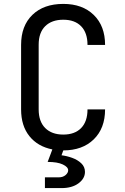

<svg xmlns="http://www.w3.org/2000/svg" viewBox="-20 -760 640 983"><path d="M210 203V148H280Q302 148 315.5 136.5Q329 125 329 112Q329 95 301.5 82Q274 69 224 69L248 5Q173 -10 130.5 -63Q88 -116 88 -200V-530Q88 -628 146 -684Q204 -740 304 -740Q402 -740 460 -683.5Q518 -627 518 -530H428Q428 -592 395.5 -625.5Q363 -659 304 -659Q245 -659 211.5 -626Q178 -593 178 -531V-200Q178 -138 211.5 -104.5Q245 -71 304 -71Q363 -71 395.5 -104.5Q428 -138 428 -200H518Q518 -103 460 -46.5Q402 10 304 10L295 35Q321 38 349 48Q377 58 396 76Q415 94 415 120Q415 154 382 178.5Q349 203 295 203Z"/></svg>

Font: NKDuy Mono
Style: Regular
Weight: 400
Monospace: yes
Designer: NKDuy
Foundry: NKDuy
Version: Version 2.251; ttfautohint (v1.8.4.7-5d5b)